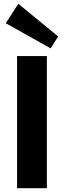

<svg xmlns="http://www.w3.org/2000/svg" viewBox="-20 -997 339 1017"><path d="M228.3 -700V0H70.4V-700ZM288.1 -803.8 248.2 -740.8 10.6 -874 77.1 -976.9Z"/></svg>

Font: Pathway Extreme 8pt Thin
Style: Regular
Weight: 100
Designer: Eduardo Rodriguez Tunni
Foundry: Eduardo Rodriguez Tunni
Version: Version 1.000